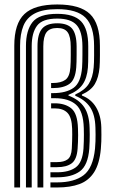

<svg xmlns="http://www.w3.org/2000/svg" viewBox="-20 -829 499 849"><path d="M43.2 0V-626.8Q43.2 -724.5 87.9 -766.9Q132.5 -809.2 233.2 -809.2Q334.2 -809.2 378 -766.9Q421.8 -724.5 421.8 -626.8Q422 -601.8 421.9 -584.1Q421.8 -566.5 421.4 -554Q421 -541.5 420.2 -531Q416.2 -486.2 399.5 -457.8Q382.8 -429.2 342.2 -411V-406.5Q382.8 -391.2 404.6 -355Q426.5 -318.8 428 -265.8Q428.2 -248.2 428.4 -233.4Q428.5 -218.5 428 -203.8Q427.5 -189 426 -171.5Q420.2 -105.5 396.5 -68Q372.8 -30.5 331.9 -15.2Q291 0 232.8 0H203V-22.5H232.8Q307.8 -22.5 349.6 -54.2Q391.5 -86 400.2 -172Q401.8 -188.5 402.2 -204Q402.8 -219.5 402.6 -234.5Q402.5 -249.5 402 -264.5Q400.5 -322 378.5 -354.8Q356.5 -387.5 312.8 -405.5V-411.2Q354.5 -429.8 372.5 -458.1Q390.5 -486.5 394.2 -531Q395.2 -541.5 395.6 -554.2Q396 -567 396.1 -584.4Q396.2 -601.8 396 -626Q396 -713 358.2 -750.8Q320.5 -788.5 233.2 -788.5Q169.8 -788.5 133.9 -769.6Q98 -750.8 83.4 -714.6Q68.8 -678.5 68.8 -626.2V0ZM94.8 0H120.2V-625Q120.2 -683.8 143.8 -715.2Q167.2 -746.8 233.2 -746.8Q293 -746.8 318.6 -718.4Q344.2 -690 344.5 -624Q344.5 -604.5 344.5 -587.5Q344.5 -570.5 344.1 -556.5Q343.8 -542.5 343 -531.8Q338 -463.8 305.2 -440.5Q272.5 -417.2 213.8 -417.2H206V-394.8H221.8Q283.8 -394.8 316.1 -366.1Q348.5 -337.5 350.5 -262.5Q351 -248.2 351 -233.9Q351 -219.5 350.6 -204.2Q350.2 -189 349.2 -172.2Q344.8 -110.8 315 -89Q285.2 -67.2 232.8 -67.2H203V-45H232.8Q296.8 -45 332.9 -71.2Q369 -97.5 374.8 -171.5Q376 -188.8 376.4 -204.2Q376.8 -219.8 376.8 -234.5Q376.8 -249.2 376.2 -263.5Q374.8 -320.5 353 -354.1Q331.2 -387.8 282.5 -406.5V-409.5Q325 -426.5 345 -455Q365 -483.5 368.8 -530.8Q369.5 -541.8 369.9 -556.1Q370.2 -570.5 370.2 -587.9Q370.2 -605.2 370.2 -625Q370.2 -701.5 338.5 -734.6Q306.8 -767.8 233.2 -767.8Q152.8 -767.8 123.8 -731.1Q94.8 -694.5 94.8 -625.8ZM145.8 0V-624.5Q145.8 -678.2 165.9 -702.1Q186 -726 233.2 -726Q279.2 -726 298.9 -702.4Q318.5 -678.8 318.8 -623.2Q318.8 -603.5 318.8 -586.5Q318.8 -569.5 318.4 -555.8Q318 -542 317.2 -531.2Q313 -476.5 287 -458Q261 -439.5 213.8 -439.5H206V-462H213.8Q249.5 -462 269 -476Q288.5 -490 291.2 -531Q292.2 -542.2 292.5 -555.6Q292.8 -569 292.9 -585.5Q293 -602 292.8 -622.2Q292.8 -667 279.2 -686.1Q265.8 -705.2 233.2 -705.2Q199.8 -705.2 185.6 -686.2Q171.5 -667.2 171.5 -624V0ZM203 -89.8H232.8Q274.2 -89.8 297 -106.8Q319.8 -123.8 323.2 -172Q324.2 -186 324.8 -201Q325.2 -216 325.4 -231.2Q325.5 -246.5 324.8 -260.5Q323 -327 295.5 -349.6Q268 -372.2 221.8 -372.2H206V-349.8H221.8Q259.5 -349.8 278.5 -329.8Q297.5 -309.8 299 -260Q299.5 -247.8 299.4 -234.2Q299.2 -220.8 298.9 -205.4Q298.5 -190 297.5 -172.2Q295.5 -136.5 279.1 -124.4Q262.8 -112.2 232.8 -112.2H203Z"/></svg>

Font: Big Shoulders Inline Display Thin ExtraBold
Style: Regular
Weight: 800
Version: Version 2.002